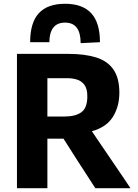

<svg xmlns="http://www.w3.org/2000/svg" viewBox="-20 -999 732 1019"><path d="M70 0V-713H343.5Q430.5 -713 490.8 -694Q551 -675 582.2 -629.8Q613.5 -584.5 613.5 -507Q613.5 -434 579.2 -379Q545 -324 467.5 -302.5L532 -207.5Q554.5 -174.5 580 -137Q605.5 -99 630 -63.5Q654 -27.5 672.5 0H486Q458.5 -42 434 -80.5Q409 -119 385.5 -155.5L317 -263H231.5V0ZM338.5 -584H231.5V-380.5H321Q380.5 -380.5 412 -403.5Q443.5 -426.5 443.5 -488Q443.5 -528 428 -548.8Q412.5 -569.5 388.2 -576.8Q364 -584 338.5 -584ZM408 -770Q408 -879 325.5 -879Q283 -879 262.5 -851.8Q242 -824.5 242 -775H140Q140 -879 186.2 -929Q232.5 -979 325.5 -979Q417.5 -979 464 -929Q510.5 -879 510.5 -775Z"/></svg>

Font: Heraclito
Style: Bold
Weight: 700
Designer: Kostas Bartsokas (font) & Cristiano Sobral (main changes)
Foundry: Kostas Bartsokas (font) & Cristiano Sobral (main changes)
Version: Version 1.00;July 8, 2020;FontCreator 13.0.0.2655 64-bit